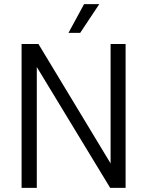

<svg xmlns="http://www.w3.org/2000/svg" viewBox="-20 -914 717 934"><path d="M591 -700V0H516L159 -588V0H85V-700H167L518 -119V-700ZM389 -894H463L370 -754H313Z"/></svg>

Font: Sarabun Light
Style: Regular
Weight: 300
Designer: Suppakit Chalermlarp | Katatrad Co.,Ltd.
Foundry: Cadson Demak Co.,Ltd.
Version: Version 1.000; ttfautohint (v1.6)